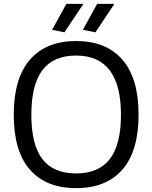

<svg xmlns="http://www.w3.org/2000/svg" viewBox="-20 -962 787 992"><path d="M373 10Q218 10 134.5 -85.5Q51 -181 51 -369Q51 -557 134.5 -653.5Q218 -750 373 -750Q529 -750 612.5 -653.5Q696 -557 696 -369Q696 -182 612.5 -86Q529 10 373 10ZM373 -66Q490 -66 547.5 -140.5Q605 -215 605 -369Q605 -675 373 -675Q257 -675 199.5 -600Q142 -525 142 -369Q142 -214 199 -140Q256 -66 373 -66ZM249 -808 323 -942H411L313 -795ZM408 -808 482 -942H571L473 -795Z"/></svg>

Font: Encode Sans
Style: Regular
Weight: 400
Designer: Pablo Impallari, Andres Torresi
Foundry: Pablo Impallari, Andres Torresi
Version: Version 1.000; ttfautohint (v1.00) -l 8 -r 50 -G 200 -x 14 -